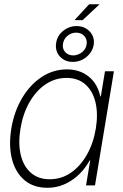

<svg xmlns="http://www.w3.org/2000/svg" viewBox="-20 -870 577 901"><path d="M202.6 11.2Q136.7 11.2 94.5 -24.9Q52.2 -61 36.1 -123.8Q20 -186.5 33.2 -267.1Q46.4 -346.7 83.5 -409.4Q120.6 -472.2 175 -508.3Q229.5 -544.4 294.4 -544.4Q354.5 -544.4 396.2 -510.7Q438 -477.1 450.7 -417.5H453.1L472.7 -535.6H514.6L425.8 0H383.8L403.3 -117.2H400.9Q367.2 -57.1 314.9 -22.9Q262.7 11.2 202.6 11.2ZM213.4 -28.8Q268.1 -28.8 312.7 -59.6Q357.4 -90.3 387.9 -144.3Q418.5 -198.2 429.7 -267.1Q440.9 -335.4 428.2 -389.2Q415.5 -442.9 380.9 -473.6Q346.2 -504.4 292 -504.4Q238.8 -504.4 194.1 -474.4Q149.4 -444.3 118.7 -390.9Q87.9 -337.4 76.2 -267.1Q64.5 -196.8 77.4 -143.1Q90.3 -89.4 125 -59.1Q159.7 -28.8 213.4 -28.8ZM321.3 -579.6Q284.2 -579.6 261.2 -604.7Q238.3 -629.9 243.2 -666Q247.1 -700.7 275.1 -724.1Q303.2 -747.6 339.4 -747.6Q377.4 -747.6 401.1 -722.2Q424.8 -696.8 419.9 -661.1Q414.6 -626.5 386.2 -603Q357.9 -579.6 321.3 -579.6ZM323.2 -609.9Q346.7 -610.4 365.5 -625.5Q384.3 -640.6 386.7 -663.6Q389.6 -685.5 375.5 -701.2Q361.3 -716.8 337.4 -716.8Q314 -716.8 296.1 -701.4Q278.3 -686 275.4 -663.6Q272 -641.1 285.9 -625.7Q299.8 -610.4 323.2 -609.9ZM329.6 -775.4 398.4 -850.1H447.3L367.7 -775.4Z"/></svg>

Font: Inter Display Extra Light
Style: Italic
Weight: 200
Italic angle: -9.39999°
Designer: Rasmus Andersson
Foundry: rsms
Version: Version 4.000;git-4fc901f